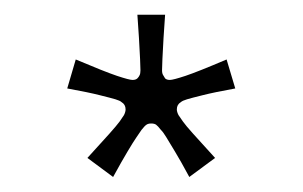

<svg xmlns="http://www.w3.org/2000/svg" viewBox="-20 -704 405 257"><path d="M201 -684.3Q199.9 -669.3 198.9 -653.1Q197.9 -636.9 197.4 -625Q196.9 -613.1 196.9 -610Q196.9 -605.6 198.4 -603.4Q199.9 -601.1 201 -599.1Q203.1 -597 207.4 -597Q211.7 -597 228.1 -602.4Q244.6 -607.9 283.3 -624.4L294.9 -585.6Q266.3 -580.4 251.4 -576.6Q236.4 -572.9 230.4 -571.1Q224.3 -569.3 222.1 -567.3Q216.7 -564.1 216.7 -557.6Q216.7 -554.3 218.9 -550Q221 -546.7 224.9 -541.3Q228.7 -535.9 238.6 -524.9Q248.4 -514 267.9 -492.6L233.4 -467.1Q221.6 -489 214.1 -501.3Q206.7 -513.6 202.6 -520.3Q198.6 -527 195.4 -530.1Q191.1 -535.6 188.9 -537.1Q186.6 -538.7 182.4 -538.7Q178.4 -538.7 176.1 -537.1Q173.7 -535.6 169.4 -530.1Q167.3 -527 162.7 -520.3Q158.1 -513.6 150.8 -501.3Q143.4 -489 131.4 -467.1L97 -492.6Q116.4 -514 126.3 -524.9Q136.1 -535.9 140.1 -541.3Q144 -546.7 146 -550Q148.1 -554.3 148.1 -557.6Q148.1 -564.1 142.7 -567.3Q140.6 -569.3 134.5 -571.1Q128.4 -572.9 113.5 -576.6Q98.6 -580.4 70 -585.6L81.4 -624.4Q120.4 -607.9 136.8 -602.4Q153.1 -597 157.4 -597Q161.7 -597 163.9 -599.1Q165.9 -601.1 166.9 -603.4Q168 -605.6 168 -610Q168 -613.1 167.5 -625Q167 -636.9 166 -653.1Q165 -669.3 163.9 -684.3Z"/></svg>

Font: Ojuju ExtraLight
Style: Regular
Weight: 200
Designer: Chisaokwu Joboson, Mirko Velimirovic
Foundry: Udi Foundry
Version: Version 1.000